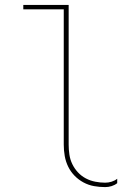

<svg xmlns="http://www.w3.org/2000/svg" viewBox="-20 -755 540 783"><path d="M409 8Q386 8 363.5 4Q341 0 320.5 -11Q300 -22 284 -38.5Q268 -55 258 -75.5Q248 -96 244 -119Q240 -142 240 -165V-717H75V-735H260V-165Q260 -145 263 -124.5Q266 -104 275 -85.5Q284 -67 298 -52Q312 -37 330 -27.5Q348 -18 368.5 -14Q389 -10 409 -10Q422 -10 435 -14Q448 -18 458 -26V-8Q448 0 435 4Q422 8 409 8Z"/></svg>

Font: Iosevka Thin
Style: Regular
Weight: 100
Monospace: yes
Designer: Belleve Invis
Foundry: Belleve Invis
Version: Version 32.5.0; ttfautohint (v1.8.4)